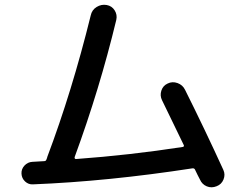

<svg xmlns="http://www.w3.org/2000/svg" viewBox="-20 -772 1040 807"><path d="M118.2 2.9Q99.6 3.9 85.4 -9.3Q71.3 -22.5 70.3 -42Q69.3 -61.5 83 -76.2Q96.7 -90.8 116.2 -91.8Q131.8 -92.8 166 -94.7Q173.8 -94.7 175.8 -103.5Q176.8 -105.5 177.7 -107.9Q178.7 -110.4 178.7 -112.3Q282.2 -386.7 361.3 -707Q366.2 -730.5 386.2 -742.7Q406.2 -754.9 428.2 -751Q450.2 -747.1 461.9 -728.5Q473.6 -710 468.8 -688.5Q398.4 -396.5 293.9 -112.3Q292 -104.5 298.8 -103.5Q526.4 -120.1 748 -154.3Q755.9 -156.2 752 -163.1Q722.7 -224.6 661.1 -350.6Q651.4 -370.1 658.2 -391.1Q665 -412.1 684.6 -420.9Q704.1 -430.7 726.1 -422.9Q748 -415 757.8 -394.5Q838.9 -232.4 918.9 -57.6Q927.7 -38.1 919.4 -17.6Q911.1 2.9 890.6 10.7Q869.1 19.5 849.1 11.2Q829.1 2.9 820.3 -17.6Q817.4 -23.4 810.5 -36.6Q803.7 -49.8 800.8 -56.6Q797.9 -65.4 789.1 -64.5Q434.6 -9.8 118.2 2.9Z"/></svg>

Font: Rounded Mgen+ 1mn medium
Style: Regular
Weight: 500
Designer: [Source Han Sans]
Ryoko NISHIZUKA  (kana & ideographs); Paul D. Hunt (Latin, Greek & Cyrillic); Wenlong ZHANG  (bopomofo
Version: Version 1.059.20150602